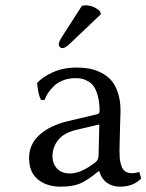

<svg xmlns="http://www.w3.org/2000/svg" viewBox="-20 -695 553 725"><path d="M355 -225.1 270 -205.1Q221.7 -193.8 200 -166.7Q178.2 -139.6 178.2 -105Q178.2 -77.1 195.3 -58.6Q212.4 -40 245.1 -40Q284.7 -40 337.9 -80.1Q352.1 -90.8 352.1 -106ZM355 -47.9H351.1Q310.5 -13.7 282.2 -2Q253.9 9.8 209 9.8Q156.2 9.8 123 -17.6Q89.8 -44.9 89.8 -98.1Q89.8 -150.4 129.4 -186Q168.9 -221.7 237.8 -237.8L349.1 -264.2Q356 -266.6 356 -275.9Q356 -308.1 349.6 -331.8Q343.3 -355.5 334.2 -368.4Q325.2 -381.3 311.8 -388.7Q298.3 -396 287.8 -397.9Q277.3 -399.9 264.2 -399.9Q239.3 -399.9 218.3 -391.6Q197.3 -383.3 183.6 -370.1Q169.9 -356.9 161.4 -343.8Q152.8 -330.6 147.9 -316.9L134.8 -317.9Q124 -336.9 120.1 -381.8Q140.6 -404.3 179.7 -422.1Q218.8 -439.9 270 -439.9Q294.9 -439.9 316.7 -436Q338.4 -432.1 360.8 -421.1Q383.3 -410.2 399.2 -392.6Q415 -375 425 -345.5Q435.1 -315.9 435.1 -276.9Q435.1 -273.4 433.1 -208Q431.2 -142.6 431.2 -126Q431.2 -108.9 432.1 -97.9Q433.1 -86.9 437.3 -71.8Q441.4 -56.6 451.7 -48.8Q461.9 -41 478 -41Q491.7 -41 505.9 -45.9L513.2 -21Q483.4 9.8 433.1 9.8Q404.3 9.8 383.8 -4.9Q363.3 -19.5 355 -47.9ZM289.1 -672.9Q294.9 -674.8 303.2 -674.8Q334 -674.8 357.9 -651.9L360.8 -641.1L246.1 -532.2Q227.1 -513.2 215.8 -513.2Q210.4 -513.2 206.3 -517.1Q202.1 -521 202.1 -525.9Q202.1 -531.2 203.6 -535.9Q205.1 -540.5 206.3 -542.7Q207.5 -544.9 212.9 -554.2Z"/></svg>

Font: Linear Smooth
Style: Regular
Weight: 400
Designer: Philipp H. Poll, Flanker
Foundry: Philipp H. Poll, reworked by Flanker
Version: Version 1.061 | FøM Fix